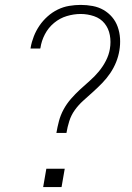

<svg xmlns="http://www.w3.org/2000/svg" viewBox="-20 -763 540 783"><path d="M210 -221Q214 -245 220.5 -269.5Q227 -294 239.5 -317Q252 -340 269.5 -360Q287 -380 306.5 -398Q326 -416 346 -433.5Q366 -451 383 -471.5Q400 -492 412 -515.5Q424 -539 428 -563Q433 -592 428 -619.5Q423 -647 406.5 -667.5Q390 -688 363.5 -697Q337 -706 309 -706Q281 -706 252.5 -697.5Q224 -689 200.5 -669.5Q177 -650 163 -623Q149 -596 145 -568Q145 -567 144.5 -566.5Q144 -566 144 -565H104Q105 -566 105 -567Q105 -568 105 -569Q109 -592 118 -615Q127 -638 141 -658.5Q155 -679 174 -696Q193 -713 215.5 -724Q238 -735 262 -739Q286 -743 309 -743Q334 -743 358 -738.5Q382 -734 402 -722.5Q422 -711 437 -693.5Q452 -676 460 -653.5Q468 -631 469.5 -606.5Q471 -582 467 -558Q463 -533 453.5 -509.5Q444 -486 429.5 -464.5Q415 -443 396.5 -424Q378 -405 358.5 -387.5Q339 -370 319.5 -352.5Q300 -335 285 -314Q270 -293 262.5 -269Q255 -245 251 -221ZM156 0 169 -75H244L231 0Z"/></svg>

Font: Iosevka SS04 Extralight
Style: Italic
Weight: 200
Italic angle: -9°
Monospace: yes
Designer: Belleve Invis
Foundry: Belleve Invis
Version: Version 19.0.0; ttfautohint (v1.8.4)